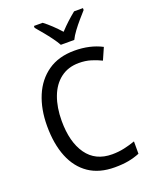

<svg xmlns="http://www.w3.org/2000/svg" viewBox="-172 -1037 908 1141"><g transform="rotate(-20 282.0 -467.0)"><path d="M362 -646Q294 -646 246 -609.5Q198 -573 173.5 -507.5Q149 -442 149 -357Q149 -223 204 -145.5Q259 -68 364 -68Q404 -68 440.5 -76Q477 -84 511 -96V-18Q477 -4 439.5 3Q402 10 352 10Q255 10 189.5 -34.5Q124 -79 90.5 -161.5Q57 -244 57 -358Q57 -464 91.5 -546.5Q126 -629 194 -676.5Q262 -724 362 -724Q460 -724 535 -685L502 -610Q472 -625 437.5 -635.5Q403 -646 362 -646ZM299 -784Q287 -806 267.5 -832.5Q248 -859 226.5 -885Q205 -911 187 -932V-944H242Q265 -927 291 -902.5Q317 -878 341 -851Q367 -879 391 -901Q415 -923 441 -944H497V-932Q480 -913 457.5 -887Q435 -861 415 -834Q395 -807 384 -784Z"/></g></svg>

Font: Noto Sans Gurmukhi SemiCondensed
Style: Regular
Weight: 400
Width: 4
Designer: Jelle Bosma - Monotype Design Team
Foundry: Monotype Imaging Inc.
Version: Version 2.004; ttfautohint (v1.8.4.7-5d5b)